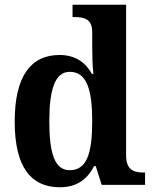

<svg xmlns="http://www.w3.org/2000/svg" viewBox="-20 -780 646 810"><path d="M232 10C305 10 348 -24 377 -79H384L409 0H592V-52H587C545 -52 512 -63 512 -124V-760H286V-708H293C334 -708 369 -701 369 -645V-585C369 -551 370 -503 374 -468H368C342 -514 301 -548 231 -548C111 -548 42 -460 42 -267C42 -75 111 10 232 10ZM274 -62C212 -62 188 -130 188 -268C188 -402 212 -477 274 -477C346 -477 369 -402 369 -269C369 -132 346 -62 274 -62Z"/></svg>

Font: Noto Serif Bengali SemiCondensed
Style: Bold
Weight: 700
Width: 4
Designer: Juan Bruce, Universal Thirst, Indian Type Foundry and the Monotype Design Team.
Foundry: Monotype Imaging Inc.
Version: Version 2.003